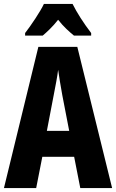

<svg xmlns="http://www.w3.org/2000/svg" viewBox="-20 -1002 587 971"><path d="M347 -982H202C185 -945 136 -872 107 -835V-822H196C214 -837 246 -866 274 -902C301 -867 332 -840 354 -822H441V-835C402 -886 369 -938 347 -982ZM386 -51H547L371 -765H174L0 -51H163L194 -209H355ZM295 -521 330 -340H217L252 -523C260 -564 270 -615 274 -649C280 -611 285 -573 295 -521Z"/></svg>

Font: Noto Sans Tamil UI ExtraCondensed ExtraBold
Style: Regular
Weight: 800
Width: 2
Designer: Jelle Bosma - Monotype Design Team
Foundry: Monotype Imaging Inc.
Version: Version 2.004